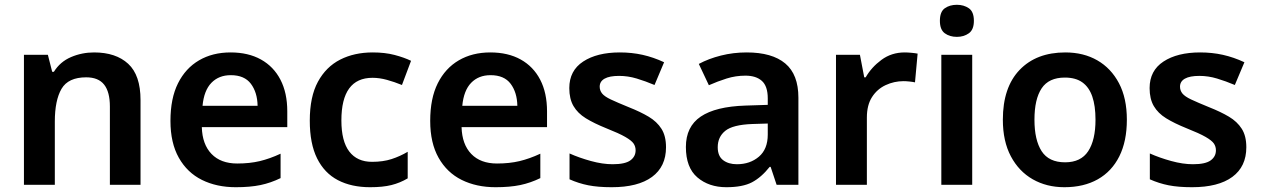

<svg xmlns="http://www.w3.org/2000/svg" viewBox="-20 -772 5266 802"><path d="M373 -553Q464 -553 515.5 -505.5Q567 -458 567 -354V0H439V-327Q439 -388 415 -418.5Q391 -449 340 -449Q265 -449 237 -401Q209 -353 209 -264V0H80V-543H180L198 -472H205Q231 -514 276.5 -533.5Q322 -553 373 -553Z M943 -553Q1017 -553 1070 -523.5Q1123 -494 1151.5 -439Q1180 -384 1180 -307V-241H823Q825 -169 863.5 -129Q902 -89 971 -89Q1023 -89 1065 -99Q1107 -109 1152 -130V-28Q1111 -8 1068 1Q1025 10 965 10Q885 10 823.5 -20.5Q762 -51 727 -113Q692 -175 692 -267Q692 -361 723.5 -424Q755 -487 811.5 -520Q868 -553 943 -553ZM944 -458Q894 -458 863 -426Q832 -394 826 -330H1056Q1055 -386 1028 -422Q1001 -458 944 -458Z M1526 10Q1448 10 1391.5 -19.5Q1335 -49 1304.5 -110.5Q1274 -172 1274 -268Q1274 -368 1308 -430.5Q1342 -493 1401 -523Q1460 -553 1537 -553Q1588 -553 1628 -542.5Q1668 -532 1697 -518L1659 -417Q1627 -430 1596 -438.5Q1565 -447 1536 -447Q1471 -447 1438.5 -402.5Q1406 -358 1406 -269Q1406 -182 1439 -139Q1472 -96 1534 -96Q1580 -96 1615.5 -107.5Q1651 -119 1683 -138V-27Q1651 -8 1615 1Q1579 10 1526 10Z M2028 -553Q2102 -553 2155 -523.5Q2208 -494 2236.5 -439Q2265 -384 2265 -307V-241H1908Q1910 -169 1948.5 -129Q1987 -89 2056 -89Q2108 -89 2150 -99Q2192 -109 2237 -130V-28Q2196 -8 2153 1Q2110 10 2050 10Q1970 10 1908.5 -20.5Q1847 -51 1812 -113Q1777 -175 1777 -267Q1777 -361 1808.5 -424Q1840 -487 1896.5 -520Q1953 -553 2028 -553ZM2029 -458Q1979 -458 1948 -426Q1917 -394 1911 -330H2141Q2140 -386 2113 -422Q2086 -458 2029 -458Z M2762 -157Q2762 -76 2703.5 -33Q2645 10 2535 10Q2478 10 2437.5 2Q2397 -6 2359 -23V-131Q2399 -113 2448 -99.5Q2497 -86 2539 -86Q2591 -86 2613 -102Q2635 -118 2635 -144Q2635 -160 2626.5 -172.5Q2618 -185 2592 -200Q2566 -215 2513 -236Q2461 -257 2427 -278Q2393 -299 2375.5 -329Q2358 -359 2358 -404Q2358 -477 2416 -515Q2474 -553 2569 -553Q2619 -553 2664 -543Q2709 -533 2754 -512L2714 -417Q2676 -433 2639.5 -444Q2603 -455 2566 -455Q2526 -455 2505.5 -443.5Q2485 -432 2485 -410Q2485 -394 2495 -381.5Q2505 -369 2531.5 -356.5Q2558 -344 2607 -324Q2655 -305 2689.5 -284.5Q2724 -264 2743 -234Q2762 -204 2762 -157Z M3099 -553Q3205 -553 3260 -507Q3315 -461 3315 -364V0H3224L3199 -75H3195Q3160 -31 3121 -10.5Q3082 10 3014 10Q2941 10 2893 -31Q2845 -72 2845 -158Q2845 -243 2907 -285Q2969 -327 3094 -331L3187 -334V-361Q3187 -412 3162.5 -434Q3138 -456 3094 -456Q3053 -456 3015 -444Q2977 -432 2941 -416L2899 -505Q2940 -527 2991.5 -540Q3043 -553 3099 -553ZM3122 -254Q3041 -251 3009.5 -225.5Q2978 -200 2978 -157Q2978 -120 3000.5 -103Q3023 -86 3058 -86Q3113 -86 3150 -117.5Q3187 -149 3187 -210V-256Z M3759 -553Q3771 -553 3787 -551.5Q3803 -550 3813 -548L3802 -428Q3793 -430 3779 -431.5Q3765 -433 3754 -433Q3715 -433 3679.5 -416.5Q3644 -400 3622.5 -366.5Q3601 -333 3601 -281V0H3472V-543H3572L3590 -449H3596Q3620 -491 3662 -522Q3704 -553 3759 -553Z M4041 -543V0H3912V-543ZM3977 -752Q4006 -752 4027 -737.5Q4048 -723 4048 -685Q4048 -648 4027 -633Q4006 -618 3977 -618Q3947 -618 3926.5 -633Q3906 -648 3906 -685Q3906 -723 3926.5 -737.5Q3947 -752 3977 -752Z M4687 -272Q4687 -182 4655.5 -119Q4624 -56 4565.5 -23Q4507 10 4426 10Q4352 10 4294 -23Q4236 -56 4202.5 -119Q4169 -182 4169 -272Q4169 -407 4239 -480Q4309 -553 4430 -553Q4506 -553 4563.5 -520Q4621 -487 4654 -424.5Q4687 -362 4687 -272ZM4301 -272Q4301 -187 4331 -140.5Q4361 -94 4429 -94Q4495 -94 4525.5 -140.5Q4556 -187 4556 -272Q4556 -330 4542.5 -369Q4529 -408 4501 -428Q4473 -448 4428 -448Q4361 -448 4331 -403Q4301 -358 4301 -272Z M5186 -157Q5186 -76 5127.5 -33Q5069 10 4959 10Q4902 10 4861.5 2Q4821 -6 4783 -23V-131Q4823 -113 4872 -99.5Q4921 -86 4963 -86Q5015 -86 5037 -102Q5059 -118 5059 -144Q5059 -160 5050.5 -172.5Q5042 -185 5016 -200Q4990 -215 4937 -236Q4885 -257 4851 -278Q4817 -299 4799.5 -329Q4782 -359 4782 -404Q4782 -477 4840 -515Q4898 -553 4993 -553Q5043 -553 5088 -543Q5133 -533 5178 -512L5138 -417Q5100 -433 5063.5 -444Q5027 -455 4990 -455Q4950 -455 4929.5 -443.5Q4909 -432 4909 -410Q4909 -394 4919 -381.5Q4929 -369 4955.5 -356.5Q4982 -344 5031 -324Q5079 -305 5113.5 -284.5Q5148 -264 5167 -234Q5186 -204 5186 -157Z"/></svg>

Font: Noto Traditional Nushu SemiBold
Style: Regular
Weight: 600
Version: Version 2.003